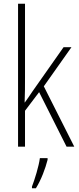

<svg xmlns="http://www.w3.org/2000/svg" viewBox="-20 -780 419 1021"><path d="M113 -370V-760H76V0H113V-191L188 -290L334 0H375L213 -321L360 -529H318L152 -293C138 -272 128 -257 112 -235H111C113 -281 113 -322 113 -370ZM233 70V61H192C187 102 164 177 150 212V221H171C199 176 221 117 233 70Z"/></svg>

Font: Noto Sans Devanagari Condensed ExtraLight
Style: Regular
Weight: 200
Width: 3
Designer: Jelle Bosma - Monotype Design Team
Foundry: Monotype Imaging Inc.
Version: Version 2.004